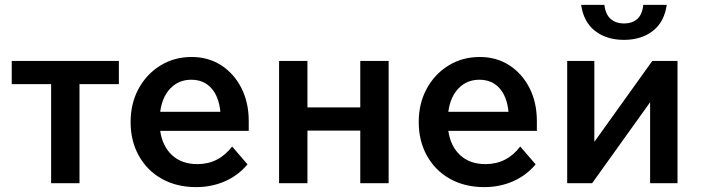

<svg xmlns="http://www.w3.org/2000/svg" viewBox="-20 -749 2865 785"><path d="M189 0V-405H28V-500H466V-405H305V0Z M929 -150 992 -77Q953 -31 899 -7.5Q845 16 782 16Q702 16 641.5 -18Q581 -52 547.5 -112.5Q514 -173 514 -250Q514 -326 546.5 -386Q579 -446 635.5 -481Q692 -516 764 -516Q832 -516 884.5 -482Q937 -448 967 -389Q997 -330 997 -254V-214H635Q644 -151 683.5 -114.5Q723 -78 787 -78Q874 -78 929 -150ZM762 -423Q711 -423 677 -388Q643 -353 635 -292H881Q875 -354 844 -388.5Q813 -423 762 -423Z M1121 0V-500H1237V-310H1453V-500H1569V0H1453V-215H1237V0Z M2107 -150 2170 -77Q2131 -31 2077 -7.5Q2023 16 1960 16Q1880 16 1819.5 -18Q1759 -52 1725.5 -112.5Q1692 -173 1692 -250Q1692 -326 1724.5 -386Q1757 -446 1813.5 -481Q1870 -516 1942 -516Q2010 -516 2062.5 -482Q2115 -448 2145 -389Q2175 -330 2175 -254V-214H1813Q1822 -151 1861.5 -114.5Q1901 -78 1965 -78Q2052 -78 2107 -150ZM1940 -423Q1889 -423 1855 -388Q1821 -353 1813 -292H2059Q2053 -354 2022 -388.5Q1991 -423 1940 -423Z M2299 0V-500H2410V-169L2647 -500H2750V0H2638V-331L2401 0ZM2531 -586Q2460 -586 2413 -622.5Q2366 -659 2356 -729H2451Q2456 -689 2477.5 -671Q2499 -653 2531 -653Q2564 -653 2585 -671Q2606 -689 2610 -729H2706Q2696 -659 2649 -622.5Q2602 -586 2531 -586Z"/></svg>

Font: Wix Madefor Text SemiBold
Style: Regular
Weight: 600
Designer: Dalton Maag Ltd
Foundry: Dalton Maag Ltd
Version: Version 3.100